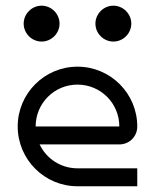

<svg xmlns="http://www.w3.org/2000/svg" viewBox="-20 -649 540 669"><path d="M312.5 -566.7C312.5 -532.5 340.8 -504.2 375 -504.2C409.2 -504.2 437.5 -532.5 437.5 -566.7C437.5 -600.8 409.2 -629.2 375 -629.2C340.8 -629.2 312.5 -600.8 312.5 -566.7ZM62.5 -566.7C62.5 -532.5 90.8 -504.2 125 -504.2C159.2 -504.2 187.5 -532.5 187.5 -566.7C187.5 -600.8 159.2 -629.2 125 -629.2C90.8 -629.2 62.5 -600.8 62.5 -566.7ZM395.8 -208.3H104.2C104.2 -289.2 169.2 -354.2 250 -354.2C330.8 -354.2 395.8 -289.2 395.8 -208.3ZM41.7 -208.3C41.7 -93.3 135 0 250 0H458.3V-62.5H250C191.6 -62.5 141.4 -96.5 118.1 -145.8H395.8C430 -145.8 458.3 -172.5 458.3 -208.3C458.3 -323.3 365 -416.7 250 -416.7C135 -416.7 41.7 -323.3 41.7 -208.3Z"/></svg>

Font: Amy Mono
Style: Regular
Weight: 400
Monospace: yes
Version: Version 001.000